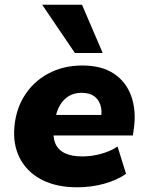

<svg xmlns="http://www.w3.org/2000/svg" viewBox="-20 -784 628 815"><path d="M308 11Q223 11 162.5 -18.5Q102 -48 70 -102Q38 -156 40 -227Q43 -310 81 -373Q119 -436 183.5 -471Q248 -506 329 -506Q412 -506 464 -471Q516 -436 537.5 -375Q559 -314 548 -237L544 -209H185L198 -296H424L409 -283Q414 -315 406 -339Q398 -363 378.5 -376.5Q359 -390 326 -390Q294 -390 271 -375.5Q248 -361 234 -336.5Q220 -312 215 -281L209 -245Q203 -204 214.5 -176Q226 -148 255 -134Q284 -120 329 -120Q369 -120 409 -131Q449 -142 479 -162L515 -46Q476 -19 422 -4Q368 11 308 11ZM298 -559 159 -764H328L416 -559Z"/></svg>

Font: Nunito Sans 11pt Black
Style: Italic
Weight: 900
Italic angle: -9°
Version: Version 3.101;gftools[0.9.27]